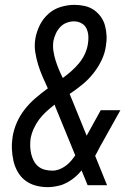

<svg xmlns="http://www.w3.org/2000/svg" viewBox="-20 -763 540 791"><path d="M177 8Q151 8 127 1.5Q103 -5 84 -19.5Q65 -34 53 -55Q41 -76 35.5 -100Q30 -124 29 -149Q28 -174 32 -200Q37 -230 49.5 -258.5Q62 -287 82 -312.5Q102 -338 126.5 -359Q151 -380 177 -399Q166 -423 155.5 -447Q145 -471 137 -497Q129 -523 125 -550Q121 -577 126 -606Q131 -633 144 -659.5Q157 -686 179.5 -706Q202 -726 230.5 -734.5Q259 -743 286 -743Q308 -743 328.5 -738.5Q349 -734 366 -722.5Q383 -711 395 -694.5Q407 -678 412.5 -658Q418 -638 419 -616Q420 -594 416 -572Q412 -543 398 -514Q384 -485 364 -460Q344 -435 319 -414.5Q294 -394 267 -376Q269 -370 271.5 -364.5Q274 -359 276 -354L337 -204L395 -309H476L390 -155Q386 -146 381 -137.5Q376 -129 372 -121L421 0H341L316 -61Q300 -41 279 -25.5Q258 -10 234 -1Q220 3 205.5 5.5Q191 8 177 8ZM239 -441V-442Q257 -455 274 -470Q291 -485 305.5 -502.5Q320 -520 329.5 -540.5Q339 -561 342 -581Q345 -598 344 -614.5Q343 -631 336.5 -645Q330 -659 316 -667Q302 -675 285 -675Q270 -675 255 -669.5Q240 -664 228.5 -652Q217 -640 210 -624.5Q203 -609 200 -594Q197 -573 200 -553Q203 -533 209 -514Q215 -495 222.5 -477Q230 -459 239 -441ZM196 -60Q210 -60 223.5 -65Q237 -70 249.5 -79Q262 -88 272 -99.5Q282 -111 290 -123L206 -328Q206 -329 206 -330Q206 -331 205 -332Q188 -319 171 -303.5Q154 -288 141 -270.5Q128 -253 119 -233Q110 -213 106 -192Q104 -176 104.5 -160Q105 -144 108.5 -129Q112 -114 119 -100.5Q126 -87 137.5 -77.5Q149 -68 164 -64Q179 -60 196 -60Z"/></svg>

Font: Iosevka Oblique
Style: Regular
Weight: 400
Italic angle: -9°
Monospace: yes
Designer: Belleve Invis
Foundry: Belleve Invis
Version: Version 32.5.0; ttfautohint (v1.8.4)